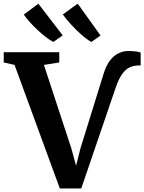

<svg xmlns="http://www.w3.org/2000/svg" viewBox="-40 -1030 793 1056"><path d="M289 6.5 40 -673 -19.5 -686.5V-743H286V-686.5L201.5 -673L352 -215L378.5 -118.5L402.5 -214L530 -625Q544.5 -671.5 565.8 -698.5Q587 -725.5 612.8 -737.5Q638.5 -749.5 665 -749.5Q694 -749.5 710.8 -746.5Q727.5 -743.5 733.5 -741V-669Q733 -669.5 730.8 -669.8Q728.5 -670 724 -670Q695 -670 672.2 -659Q649.5 -648 631 -621.5Q612.5 -595 596 -547L407 6.5ZM253 -799.5Q234.5 -809 211.8 -826.5Q189 -844 165.8 -865.8Q142.5 -887.5 123 -909.5Q103.5 -931.5 91 -950L171 -1009.5L305 -835.5L254 -799.5ZM462 -799.5Q437.5 -813 407.5 -839.5Q377.5 -866 350 -896.2Q322.5 -926.5 305.5 -950.5L387.5 -1010L513 -834.5L463 -799.5Z"/></svg>

Font: Merriweather 36pt
Style: Bold
Weight: 700
Designer: Eben Sorkin
Foundry: Eben Sorkin
Version: Version 2.100